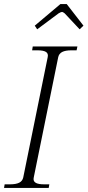

<svg xmlns="http://www.w3.org/2000/svg" viewBox="-30 -930 433 950"><path d="M142 -803 269 -910H300L383 -803L364 -785L290 -864Q281 -871 277 -871Q272 -871 260 -864L154 -785ZM-7 -18H20Q49 -18 65 -26Q81 -34 85 -52L206 -647Q210 -665 197.5 -673Q185 -681 156 -681H129L132 -700H353L349 -681H323Q294 -681 278 -673Q262 -665 258 -647L137 -52Q136 -49 136 -44Q136 -18 187 -18H214L211 0H-10Z"/></svg>

Font: Taviraj ExtraLight
Style: Italic
Weight: 275
Italic angle: -12°
Designer: Katatrad Team
Foundry: CadsonDemak
Version: Version 1.001